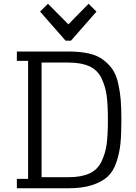

<svg xmlns="http://www.w3.org/2000/svg" viewBox="-20 -1005 728 1025"><path d="M202 -730H70V-680H130V-50H70V0H345Q420 0 472 -17Q524 -34 554.5 -62Q585 -90 601.5 -139Q618 -188 623 -238.5Q628 -289 628 -365Q628 -428 624.5 -471.5Q621 -515 611 -559.5Q601 -604 582 -632.5Q563 -661 532 -685Q501 -709 454.5 -719.5Q408 -730 345 -730ZM345 -671Q414 -671 457.5 -651Q501 -631 522 -587Q543 -543 549.5 -494Q556 -445 556 -365Q556 -285 549.5 -236Q543 -187 522 -143Q501 -99 457.5 -79Q414 -59 345 -59H202V-671ZM453 -985 345 -875 236 -985 194 -943 330 -788H359L495 -943Z"/></svg>

Font: Glegoo
Style: Regular
Weight: 400
Version: Version 2.0.1; ttfautohint (v0.9) -r 48 -G 60